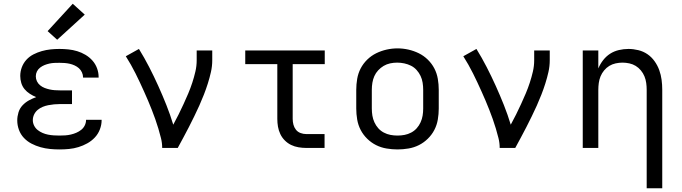

<svg xmlns="http://www.w3.org/2000/svg" viewBox="-20 -789 3640 1024"><path d="M297 8Q272 8 246.5 5.5Q221 3 196 -4Q171 -11 148 -23Q125 -35 107.5 -53.5Q90 -72 81 -96.5Q72 -121 72 -147Q72 -168 78.5 -189.5Q85 -211 100 -227Q115 -243 134 -253.5Q153 -264 173 -271Q156 -278 139.5 -288.5Q123 -299 111 -313.5Q99 -328 93.5 -346.5Q88 -365 88 -384Q88 -408 96.5 -430.5Q105 -453 121 -470.5Q137 -488 158.5 -499Q180 -510 203 -516.5Q226 -523 249.5 -525.5Q273 -528 297 -528Q321 -528 345 -525.5Q369 -523 392 -516Q415 -509 436 -496.5Q457 -484 473 -466Q489 -448 497.5 -425Q506 -402 506 -378Q506 -377 506 -376.5Q506 -376 506 -375H423Q423 -375 423 -375.5Q423 -376 423 -376Q423 -390 417 -403Q411 -416 401 -425Q391 -434 378 -440Q365 -446 351.5 -449Q338 -452 324.5 -453Q311 -454 297 -454Q284 -454 270.5 -453.5Q257 -453 243.5 -450Q230 -447 217.5 -442Q205 -437 194 -428.5Q183 -420 177 -408Q171 -396 171 -382Q171 -368 177 -355.5Q183 -343 194 -334Q205 -325 218 -320Q231 -315 244.5 -312Q258 -309 272 -308Q286 -307 300 -307H364V-234H300Q284 -234 268.5 -232.5Q253 -231 237.5 -228Q222 -225 207.5 -219Q193 -213 181 -203Q169 -193 162 -178.5Q155 -164 155 -148Q155 -148 155 -148Q155 -148 155 -148Q155 -133 162 -119Q169 -105 181 -95.5Q193 -86 207 -80Q221 -74 236 -71Q251 -68 266.5 -67Q282 -66 297 -66Q313 -66 328 -67Q343 -68 358 -71.5Q373 -75 387 -81Q401 -87 413 -96.5Q425 -106 432 -120Q439 -134 439 -150Q439 -150 439 -150Q439 -150 439 -150H522Q522 -149 522 -149Q522 -149 522 -148Q522 -123 512.5 -98.5Q503 -74 485.5 -55.5Q468 -37 445.5 -24.5Q423 -12 398.5 -4.5Q374 3 348.5 5.5Q323 8 297 8ZM285 -577 234 -623 368 -769 432 -711Z M845 0Q845 -27 838.5 -52.5Q832 -78 824.5 -103.5Q817 -129 808 -154Q799 -179 789.5 -203.5Q780 -228 769.5 -252.5Q759 -277 748 -301.5Q737 -326 726 -349.5Q715 -373 703 -397Q691 -421 678 -444Q665 -467 651 -489L721 -528Q750 -481 775.5 -431.5Q801 -382 824 -331Q847 -280 867.5 -228.5Q888 -177 904 -124Q919 -151 932.5 -178.5Q946 -206 959 -234Q972 -262 984 -290.5Q996 -319 1005.5 -348Q1015 -377 1022 -407Q1029 -437 1029 -468V-520H1112V-468Q1112 -436 1105 -405Q1098 -374 1088.5 -344Q1079 -314 1067.5 -284.5Q1056 -255 1043 -226Q1030 -197 1016 -168.5Q1002 -140 987.5 -111.5Q973 -83 958 -55.5Q943 -28 928 0Z M1613 0Q1593 0 1572 -3.5Q1551 -7 1532.5 -16Q1514 -25 1499 -40Q1484 -55 1475 -74Q1466 -93 1462.5 -113.5Q1459 -134 1459 -155V-447H1288V-520H1712V-447H1541V-155Q1541 -139 1545 -124Q1549 -109 1558.5 -97Q1568 -85 1583 -79.5Q1598 -74 1613 -74H1711V0Z M2100 8Q2071 8 2041.5 3Q2012 -2 1986 -15Q1960 -28 1938.5 -49Q1917 -70 1903.5 -96Q1890 -122 1885 -151.5Q1880 -181 1880 -210V-310Q1880 -339 1885 -368.5Q1890 -398 1903.5 -424Q1917 -450 1938.5 -471Q1960 -492 1986.5 -505Q2013 -518 2042 -524.5Q2071 -531 2100 -531Q2129 -531 2158 -524.5Q2187 -518 2213.5 -505Q2240 -492 2261.5 -471Q2283 -450 2296.5 -424Q2310 -398 2315 -368.5Q2320 -339 2320 -310V-210Q2320 -181 2315 -151.5Q2310 -122 2296.5 -96Q2283 -70 2261.5 -49Q2240 -28 2214 -15Q2188 -2 2158.5 3Q2129 8 2100 8ZM2100 -66Q2119 -66 2137.5 -69.5Q2156 -73 2173 -82Q2190 -91 2202.5 -105Q2215 -119 2223 -136.5Q2231 -154 2234 -172.5Q2237 -191 2237 -210V-310Q2237 -329 2234 -348Q2231 -367 2223 -384Q2215 -401 2202 -415.5Q2189 -430 2172 -438.5Q2155 -447 2136 -451Q2117 -455 2098 -455Q2079 -455 2060.5 -451Q2042 -447 2026 -437.5Q2010 -428 1997 -414Q1984 -400 1976.5 -383Q1969 -366 1966 -347.5Q1963 -329 1963 -310V-210Q1963 -191 1966 -172.5Q1969 -154 1977 -136.5Q1985 -119 1997.5 -105Q2010 -91 2027 -82Q2044 -73 2062.5 -69.5Q2081 -66 2100 -66Z M2645 0Q2645 -27 2638.5 -52.5Q2632 -78 2624.5 -103.5Q2617 -129 2608 -154Q2599 -179 2589.5 -203.5Q2580 -228 2569.5 -252.5Q2559 -277 2548 -301.5Q2537 -326 2526 -349.5Q2515 -373 2503 -397Q2491 -421 2478 -444Q2465 -467 2451 -489L2521 -528Q2550 -481 2575.5 -431.5Q2601 -382 2624 -331Q2647 -280 2667.5 -228.5Q2688 -177 2704 -124Q2719 -151 2732.5 -178.5Q2746 -206 2759 -234Q2772 -262 2784 -290.5Q2796 -319 2805.5 -348Q2815 -377 2822 -407Q2829 -437 2829 -468V-520H2912V-468Q2912 -436 2905 -405Q2898 -374 2888.5 -344Q2879 -314 2867.5 -284.5Q2856 -255 2843 -226Q2830 -197 2816 -168.5Q2802 -140 2787.5 -111.5Q2773 -83 2758 -55.5Q2743 -28 2728 0Z M3429 215V-310Q3429 -328 3426.5 -346.5Q3424 -365 3417 -382Q3410 -399 3398 -413.5Q3386 -428 3370.5 -437.5Q3355 -447 3336.5 -451Q3318 -455 3300 -455Q3282 -455 3263.5 -451Q3245 -447 3229.5 -437.5Q3214 -428 3202 -413.5Q3190 -399 3183 -382Q3176 -365 3173.5 -346.5Q3171 -328 3171 -310V0H3088V-520H3171V-424Q3181 -448 3197 -468.5Q3213 -489 3234 -502.5Q3255 -516 3280.5 -522Q3306 -528 3332 -528Q3358 -528 3384.5 -521.5Q3411 -515 3433 -500Q3455 -485 3471 -462.5Q3487 -440 3496 -415Q3505 -390 3508.5 -363.5Q3512 -337 3512 -310V215Z"/></svg>

Font: Iosevka Custom Extended
Style: Regular
Weight: 400
Width: 7
Monospace: yes
Designer: Belleve Invis
Foundry: Belleve Invis
Version: Version 11.2.4; ttfautohint (v1.8.4)